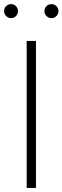

<svg xmlns="http://www.w3.org/2000/svg" viewBox="-27 -930 309 950"><path d="M150.9 -727.5V0H105V-727.5ZM228 -840.3Q213.4 -840.3 203.1 -850.6Q192.9 -860.8 192.9 -875Q192.9 -889.6 203.1 -899.7Q213.4 -909.7 228 -909.7Q242.2 -909.7 252.2 -899.4Q262.2 -889.2 262.2 -875Q262.2 -860.8 252.2 -850.6Q242.2 -840.3 228 -840.3ZM27.8 -840.3Q13.7 -840.3 3.4 -850.6Q-6.8 -860.8 -6.8 -875Q-6.8 -889.6 3.4 -899.7Q13.7 -909.7 27.8 -909.7Q42 -909.7 52 -899.4Q62 -889.2 62 -875Q62 -860.8 52 -850.6Q42 -840.3 27.8 -840.3Z"/></svg>

Font: Inter ExtraLight
Style: Regular
Weight: 250
Designer: Rasmus Andersson
Foundry: rsms
Version: Version 4.001;git-66647c0bb